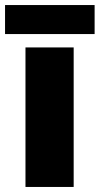

<svg xmlns="http://www.w3.org/2000/svg" viewBox="-34 -741 395 761"><path d="M341 -721H-14V-606H341ZM258 0V-553H67V0Z"/></svg>

Font: Noto Sans Sinhala UI Black
Style: Regular
Weight: 900
Designer: Jelle Bosma - Monotype Design Team
Foundry: Monotype Imaging Inc.
Version: Version 2.006